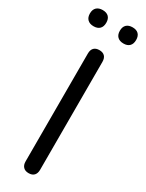

<svg xmlns="http://www.w3.org/2000/svg" viewBox="-241 -930 740 972"><g transform="rotate(30 129.0 -444.5)"><path d="M129 7Q108.5 7 97.5 -4.8Q86.5 -16.5 86.5 -37V-668Q86.5 -689.5 97.5 -700.8Q108.5 -712 129 -712Q149.5 -712 160.5 -700.8Q171.5 -689.5 171.5 -668V-37Q171.5 -16.5 161 -4.8Q150.5 7 129 7ZM217 -801.5Q194 -801.5 181.5 -813.8Q169 -826 169 -848.9Q169 -871.7 181.5 -883.9Q194 -896 216.9 -896Q239.7 -896 251.9 -883.9Q264 -871.7 264 -848.9Q264 -826 251.9 -813.8Q239.8 -801.5 217 -801.5ZM42 -801.5Q19.4 -801.5 6.7 -813.8Q-6 -826 -6 -848.9Q-6 -871.7 6.7 -883.9Q19.4 -896 42 -896Q65 -896 77.3 -883.9Q89.5 -871.7 89.5 -848.9Q89.5 -826 77.3 -813.8Q65 -801.5 42 -801.5Z"/></g></svg>

Font: Nunito ExtraLight
Style: Regular
Weight: 200
Designer: Vernon Adams
Foundry: Vernon Adams
Version: Version 3.602;April 4, 2023;FontCreator 14.0.0.2856 64-bit